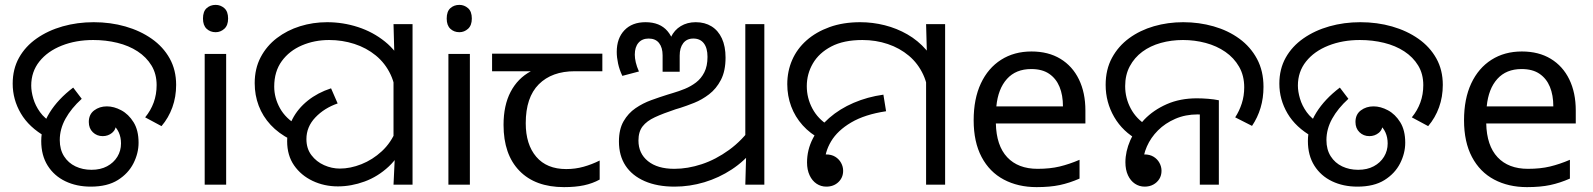

<svg xmlns="http://www.w3.org/2000/svg" viewBox="-20 -757 6530 787"><path d="M32 -414Q32 -474 58 -520.5Q84 -567 130.5 -599.5Q177 -632 237 -649Q297 -666 364 -666Q433 -666 494 -648.5Q555 -631 602 -598Q649 -565 675.5 -517.5Q702 -470 702 -409Q702 -360 686.5 -317Q671 -274 642 -240L575 -276Q598 -304 610 -337Q622 -370 622 -408Q622 -454 601 -488.5Q580 -523 544 -546.5Q508 -570 461 -581.5Q414 -593 362 -593Q291 -593 233 -570Q175 -547 141.5 -505Q108 -463 108 -406Q108 -382 116.5 -353Q125 -324 144 -297.5Q163 -271 195 -253L168 -196Q99 -235 65.5 -292Q32 -349 32 -414ZM149 -179Q149 -240 183.5 -295.5Q218 -351 280 -398L315 -352Q272 -313 248.5 -270.5Q225 -228 225 -183Q225 -144 242.5 -116.5Q260 -89 289.5 -75Q319 -61 355 -61Q392 -61 419 -75.5Q446 -90 461 -114.5Q476 -139 476 -169Q476 -194 467 -214Q458 -234 442 -246Q426 -258 404 -258L403 -303Q419 -303 431 -296Q443 -289 449.5 -277.5Q456 -266 456 -251Q456 -226 439.5 -212.5Q423 -199 401 -199Q377 -199 360.5 -215Q344 -231 344 -257Q344 -288 366 -304.5Q388 -321 418 -321Q447 -321 477 -305Q507 -289 527.5 -256Q548 -223 548 -172Q548 -129 527 -87.5Q506 -46 463 -19Q420 8 352 8Q294 8 248 -14Q202 -36 175.5 -78Q149 -120 149 -179Z M907 -536V0H819V-536ZM864 -737Q884 -737 899.5 -723.5Q915 -710 915 -681Q915 -653 899.5 -639Q884 -625 864 -625Q842 -625 827 -639Q812 -653 812 -681Q812 -710 827 -723.5Q842 -737 864 -737Z M1171 -185Q1122 -210 1089.5 -245Q1057 -280 1040.5 -323.5Q1024 -367 1024 -416Q1024 -476 1048.5 -522.5Q1073 -569 1115 -601Q1157 -633 1210 -649.5Q1263 -666 1321 -666Q1386 -666 1447.5 -646Q1509 -626 1558 -586.5Q1607 -547 1636 -487Q1665 -427 1665 -347L1603 -344Q1603 -405 1581 -451.5Q1559 -498 1520.5 -529.5Q1482 -561 1432.5 -577Q1383 -593 1329 -593Q1269 -593 1217.5 -571Q1166 -549 1135 -506.5Q1104 -464 1104 -402Q1104 -356 1127.5 -313.5Q1151 -271 1200 -243L1171 -185ZM1365 7Q1309 7 1261.5 -15.5Q1214 -38 1185.5 -79Q1157 -120 1157 -178Q1157 -227 1179 -269.5Q1201 -312 1241.5 -344.5Q1282 -377 1337 -395L1364 -333Q1309 -314 1272.5 -275.5Q1236 -237 1236 -187Q1236 -148 1256.5 -121Q1277 -94 1308.5 -80Q1340 -66 1373 -66Q1416 -66 1461.5 -84Q1507 -102 1545 -137Q1583 -172 1604 -224L1642 -180Q1618 -116 1573.5 -74.5Q1529 -33 1474.5 -13Q1420 7 1365 7ZM1598 -106 1593 -144V-471L1597 -511L1593 -658H1671V0H1593Z M1906 -536V0H1818V-536ZM1863 -737Q1883 -737 1898.5 -723.5Q1914 -710 1914 -681Q1914 -653 1898.5 -639Q1883 -625 1863 -625Q1841 -625 1826 -639Q1811 -653 1811 -681Q1811 -710 1826 -723.5Q1841 -737 1863 -737Z M2292 10Q2174 10 2109 -57Q2044 -124 2044 -245Q2044 -325 2073 -380.5Q2102 -436 2156 -465H1997V-537H2449V-465H2336Q2242 -465 2188.5 -411.5Q2135 -358 2135 -252Q2135 -165 2178 -114.5Q2221 -64 2301 -64Q2338 -64 2372 -73.5Q2406 -83 2438 -99V-21Q2409 -5 2374 2.5Q2339 10 2292 10Z M2745 8Q2674 8 2622.5 -14.5Q2571 -37 2544 -78Q2517 -119 2517 -177Q2517 -227 2536 -260Q2555 -293 2585 -313.5Q2615 -334 2649.5 -346.5Q2684 -359 2716 -369L2739 -376Q2763 -383 2787.5 -393Q2812 -403 2833 -419Q2854 -435 2867 -460.5Q2880 -486 2880 -524Q2880 -560 2865 -579.5Q2850 -599 2822 -599Q2795 -599 2780.5 -580Q2766 -561 2766 -529V-463H2696V-530Q2696 -562 2681.5 -580.5Q2667 -599 2639 -599Q2612 -599 2597 -581.5Q2582 -564 2582 -533Q2582 -519 2586 -501.5Q2590 -484 2599 -464L2531 -446Q2519 -471 2513.5 -496.5Q2508 -522 2508 -544Q2508 -600 2539.5 -633Q2571 -666 2626 -666Q2685 -666 2716 -629.5Q2747 -593 2747 -534H2716Q2716 -575 2730 -604.5Q2744 -634 2770.5 -650Q2797 -666 2832 -666Q2869 -666 2896.5 -649Q2924 -632 2939 -599.5Q2954 -567 2954 -521Q2954 -466 2935 -429.5Q2916 -393 2886.5 -370.5Q2857 -348 2825.5 -335.5Q2794 -323 2769 -315L2749 -309Q2698 -292 2664.5 -276.5Q2631 -261 2614 -239Q2597 -217 2597 -181Q2597 -128 2636 -96.5Q2675 -65 2744 -65Q2799 -65 2856.5 -84Q2914 -103 2968.5 -142.5Q3023 -182 3065 -242L3070 -146Q3032 -97 2979.5 -62.5Q2927 -28 2867 -10Q2807 8 2745 8ZM3039 -143 3035 -175V-658H3113V0H3035Z M3345 -186Q3301 -209 3270 -243.5Q3239 -278 3223 -321Q3207 -364 3207 -412Q3207 -465 3227 -511Q3247 -557 3286 -591.5Q3325 -626 3380.5 -646Q3436 -666 3506 -666Q3557 -666 3606.5 -653.5Q3656 -641 3699.5 -616Q3743 -591 3776.5 -552.5Q3810 -514 3829 -463Q3848 -412 3848 -347L3786 -344Q3786 -404 3764.5 -450.5Q3743 -497 3705.5 -528.5Q3668 -560 3619 -576.5Q3570 -593 3515 -593Q3438 -593 3387.5 -566.5Q3337 -540 3312 -497Q3287 -454 3287 -404Q3287 -355 3310 -312Q3333 -269 3376 -243L3345 -186ZM3776 -471 3780 -511 3776 -658H3854V0H3776ZM3367 8Q3345 8 3327 -4Q3309 -16 3298.5 -38.5Q3288 -61 3288 -91Q3288 -143 3312 -189.5Q3336 -236 3379 -273.5Q3422 -311 3479 -335.5Q3536 -360 3601 -369L3612 -301Q3525 -288 3469 -255Q3413 -222 3386.5 -177.5Q3360 -133 3360 -84Q3360 -70 3366.5 -56Q3373 -42 3381 -30L3302 -64Q3302 -93 3320.5 -108.5Q3339 -124 3366 -124Q3388 -124 3403.5 -114.5Q3419 -105 3427.5 -89.5Q3436 -74 3436 -57Q3436 -29 3416.5 -10.5Q3397 8 3367 8Z M4208 -546Q4277 -546 4326.5 -516Q4376 -486 4402.5 -431.5Q4429 -377 4429 -304V-251H4062Q4064 -160 4108.5 -112.5Q4153 -65 4233 -65Q4284 -65 4323.5 -74.5Q4363 -84 4405 -102V-25Q4364 -7 4324 1.5Q4284 10 4229 10Q4153 10 4094.5 -21Q4036 -52 4003.5 -113.5Q3971 -175 3971 -264Q3971 -352 4000.5 -415Q4030 -478 4083.5 -512Q4137 -546 4208 -546ZM4207 -474Q4144 -474 4107.5 -433.5Q4071 -393 4064 -321H4337Q4337 -367 4323 -401Q4309 -435 4280.5 -454.5Q4252 -474 4207 -474Z M4647 -182Q4582 -217 4547 -277.5Q4512 -338 4512 -409Q4512 -472 4538 -520Q4564 -568 4608.5 -600.5Q4653 -633 4710 -649.5Q4767 -666 4830 -666Q4895 -666 4954.5 -649Q5014 -632 5060 -598.5Q5106 -565 5132.5 -515.5Q5159 -466 5159 -401Q5159 -355 5147 -315Q5135 -275 5112 -241L5043 -276Q5060 -302 5070 -333Q5080 -364 5080 -399Q5080 -447 5059 -483.5Q5038 -520 5002.5 -544.5Q4967 -569 4922 -581Q4877 -593 4829 -593Q4781 -593 4738 -581Q4695 -569 4662.5 -545Q4630 -521 4611 -485.5Q4592 -450 4592 -404Q4592 -355 4615 -312Q4638 -269 4681 -243L4647 -182ZM4672 8Q4650 8 4632 -4Q4614 -16 4603.5 -38.5Q4593 -61 4593 -92Q4593 -136 4613 -182Q4633 -228 4670.5 -267Q4708 -306 4762.5 -330Q4817 -354 4886 -354Q4908 -354 4932.5 -352Q4957 -350 4976 -346V0H4898V-310L4943 -283Q4928 -286 4914.5 -287Q4901 -288 4889 -288Q4839 -288 4797.5 -270Q4756 -252 4726.5 -222.5Q4697 -193 4681 -156.5Q4665 -120 4665 -84Q4665 -69 4672 -56.5Q4679 -44 4687 -33L4629 -96Q4631 -106 4637.5 -112Q4644 -118 4653 -121Q4662 -124 4671 -124Q4693 -124 4708.5 -114.5Q4724 -105 4732.5 -89.5Q4741 -74 4741 -57Q4741 -38 4732 -23.5Q4723 -9 4707.5 -0.5Q4692 8 4672 8Z M5224 -414Q5224 -474 5250 -520.5Q5276 -567 5322.5 -599.5Q5369 -632 5429 -649Q5489 -666 5556 -666Q5625 -666 5686 -648.5Q5747 -631 5794 -598Q5841 -565 5867.5 -517.5Q5894 -470 5894 -409Q5894 -360 5878.5 -317Q5863 -274 5834 -240L5767 -276Q5790 -304 5802 -337Q5814 -370 5814 -408Q5814 -454 5793 -488.5Q5772 -523 5736 -546.5Q5700 -570 5653 -581.5Q5606 -593 5554 -593Q5483 -593 5425 -570Q5367 -547 5333.5 -505Q5300 -463 5300 -406Q5300 -382 5308.5 -353Q5317 -324 5336 -297.5Q5355 -271 5387 -253L5360 -196Q5291 -235 5257.5 -292Q5224 -349 5224 -414ZM5341 -179Q5341 -240 5375.5 -295.5Q5410 -351 5472 -398L5507 -352Q5464 -313 5440.5 -270.5Q5417 -228 5417 -183Q5417 -144 5434.5 -116.5Q5452 -89 5481.5 -75Q5511 -61 5547 -61Q5584 -61 5611 -75.5Q5638 -90 5653 -114.5Q5668 -139 5668 -169Q5668 -194 5659 -214Q5650 -234 5634 -246Q5618 -258 5596 -258L5595 -303Q5611 -303 5623 -296Q5635 -289 5641.5 -277.5Q5648 -266 5648 -251Q5648 -226 5631.5 -212.5Q5615 -199 5593 -199Q5569 -199 5552.5 -215Q5536 -231 5536 -257Q5536 -288 5558 -304.5Q5580 -321 5610 -321Q5639 -321 5669 -305Q5699 -289 5719.5 -256Q5740 -223 5740 -172Q5740 -129 5719 -87.5Q5698 -46 5655 -19Q5612 8 5544 8Q5486 8 5440 -14Q5394 -36 5367.5 -78Q5341 -120 5341 -179Z M6218 -546Q6287 -546 6336.5 -516Q6386 -486 6412.5 -431.5Q6439 -377 6439 -304V-251H6072Q6074 -160 6118.5 -112.5Q6163 -65 6243 -65Q6294 -65 6333.5 -74.5Q6373 -84 6415 -102V-25Q6374 -7 6334 1.5Q6294 10 6239 10Q6163 10 6104.5 -21Q6046 -52 6013.5 -113.5Q5981 -175 5981 -264Q5981 -352 6010.5 -415Q6040 -478 6093.5 -512Q6147 -546 6218 -546ZM6217 -474Q6154 -474 6117.5 -433.5Q6081 -393 6074 -321H6347Q6347 -367 6333 -401Q6319 -435 6290.5 -454.5Q6262 -474 6217 -474Z"/></svg>

Font: loriya05
Style: Book
Weight: 400
Designer: Jelle Bosma - Monotype Design Team
Foundry: Monotype Imaging Inc.
Version: Version 2.003